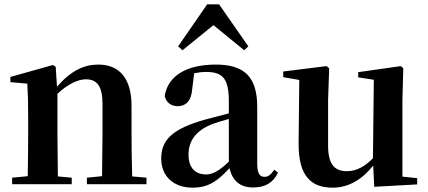

<svg xmlns="http://www.w3.org/2000/svg" viewBox="-20 -850 1977 886"><path d="M450 0H656V-30L590 -36C588 -93 587 -177 587 -235V-361C587 -493 527 -552 434 -552C369 -552 310 -526 243 -450L237 -542L224 -550L28 -495V-471L106 -464C109 -415 110 -376 110 -310V-235C110 -180 109 -94 108 -37L36 -30V0H311V-30L247 -36L245 -235V-417C295 -464 342 -484 376 -484C427 -484 453 -454 453 -370V-235L451 -37L381 -30V0Z M1147 15C1203 15 1239 -5 1263 -53L1246 -67C1228 -41 1216 -34 1201 -34C1179 -34 1167 -48 1167 -95V-356C1167 -494 1109 -552 976 -552C835 -552 753 -496 740 -406C748 -376 770 -360 801 -360C835 -360 863 -382 867 -439L876 -512C896 -516 913 -518 931 -518C1008 -518 1036 -488 1036 -381V-327L926 -298C774 -255 724 -204 724 -118C724 -34 784 16 868 16C944 16 985 -16 1039 -74C1052 -18 1086 15 1147 15ZM1107 -618 1126 -636 991 -830H936L802 -636L822 -618L965 -734ZM1036 -104C987 -57 958 -45 931 -45C882 -45 850 -75 850 -136C850 -203 887 -248 958 -277C978 -284 1006 -293 1036 -301Z M1707 12 1905 1V-28L1837 -35V-389L1841 -535L1830 -545L1633 -517V-493L1705 -482L1701 -120C1666 -83 1625 -60 1581 -60C1526 -60 1494 -89 1494 -178V-389L1499 -535L1487 -545L1287 -520V-494L1361 -481L1358 -188C1357 -37 1416 16 1515 16C1592 16 1654 -25 1702 -86Z"/></svg>

Font: Noto Serif CJK TC
Style: Bold
Weight: 700
Designer: Ryoko NISHIZUKA 西塚涼子 (kana & ideographs); Frank Grießhammer (Latin, Greek & Cyrillic); Wenlong ZHANG 张文龙 (bopomofo); San
Foundry: Adobe
Version: Version 2.001;hotconv 1.1.0;makeotfexe 2.6.0